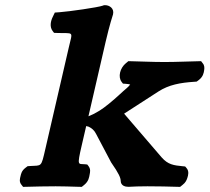

<svg xmlns="http://www.w3.org/2000/svg" viewBox="-20 -718 808 740"><path d="M95.8 -78.1 86.4 -77.5 78.4 -71.4C63 -59.8 61.2 -47.6 59.1 -39.1C57 -30.3 52.7 -17.4 63.1 -5.3L69 2.2L79.7 2C122.1 1 150.1 0 194.6 0C229.5 0 241.3 1 284.5 2L295.2 2.2L304.5 -5.3C321.9 -19.4 323.6 -35 325.5 -45.5C327.1 -54 330.2 -65.9 321.2 -77.7L316.3 -84L307.6 -84.9C281.5 -87.5 276 -75.5 294.8 -157L312.2 -232.1C315.7 -231.5 318.7 -230.8 321.6 -229.7C333 -224.4 343.2 -216.3 350.1 -202.3L408.3 -92.1C439 -48.1 444.4 -33.1 445.1 -22.3L445.2 -21.2L445.4 -20.1C445.4 -20.1 444 2 474.6 2H475.3L476 2C504.9 0.9 507.9 0 548.2 0C591 0 630.1 1 663.4 2L674.1 2.3L683.5 -5.3C695.7 -14.5 699.4 -24.4 702 -32.1C705.5 -42.9 709.7 -58.1 698.6 -70.7L693.6 -76.4L685 -77.2C648.8 -80.7 627.5 -83.6 603 -111.4L459.5 -278.5C459.2 -278.9 459 -279.1 458.4 -280L590.5 -365.3C630.8 -391.4 675.2 -399.3 728.8 -402.8L738 -403.5L745.8 -409.3C762.7 -421.9 765.5 -437.1 766.9 -447.9C768 -455.6 768.9 -465.5 760.9 -474.7L755 -482.3L744.3 -482C692.3 -481 662.5 -479 614.2 -479C563.3 -479 537 -481 485.5 -482L474.8 -482.3L465.5 -474.7C442.1 -455.6 434.1 -421.4 448.8 -402.3L453.9 -395.7L463.2 -395.1C472.3 -394.5 477.9 -393.5 481.8 -392.3C479.5 -388.7 472.9 -382 468.7 -378.5C460.1 -371.5 451 -363 442.5 -355.2C415.2 -330.1 385.2 -304.9 363.1 -291.2C348.7 -282.2 335.9 -275.7 320.9 -269.8L387.4 -558C402.3 -622.5 415 -660.5 415 -660.5L415.4 -661.8L415.7 -663C421 -686.3 400.9 -698 385.7 -698H380.9L376 -696.2C357.4 -689.4 247.5 -673.7 209.6 -670.9L191.3 -669.6L182.9 -652.1C175.6 -637 170.3 -614.8 183 -598.3L188.3 -591.4L198 -591C266.4 -588.2 260.5 -601.5 244.9 -534L154.8 -143.9C138.2 -71.8 141.4 -81 95.8 -78.1Z"/></svg>

Font: Linux Libertine Mono O 
Style: Mono Bold Oblique
Weight: 400
Italic angle: -13°
Designer: Philipp H. Poll
Foundry: Philipp H. Poll
Version: Version 5.1.7